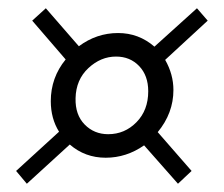

<svg xmlns="http://www.w3.org/2000/svg" viewBox="-20 -501 543 465"><path d="M103 -256Q103 -313 139 -357L58 -451L91 -481L171 -389Q214 -421 266 -421Q316 -421 354 -388L457 -481L483 -451L380 -356Q400 -321 400 -283Q400 -227 362 -181L444 -87L411 -56L329 -149Q286 -119 236 -119Q186 -119 149 -151L45 -56L19 -87L123 -182Q103 -214 103 -256ZM163 -263Q162 -223 185 -199.5Q208 -176 242 -176Q282 -176 310.5 -205Q339 -234 339 -280Q339 -318 317 -341Q295 -364 261 -364Q224 -364 194 -336Q164 -308 163 -263Z"/></svg>

Font: Zilla Slab Regular
Style: Italic
Weight: 400
Italic angle: -6°
Designer: Typotheque.com
Foundry: Typotheque type foundry
Version: Version 1.1; 2017; ttfautohint (v1.6)